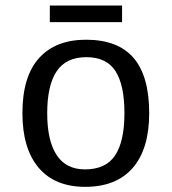

<svg xmlns="http://www.w3.org/2000/svg" viewBox="-20 -686 640 715"><path d="M535.6 -264.6Q535.6 -131.3 474.4 -60.8Q413.1 9.8 297.4 9.8Q184.1 9.8 123.8 -61.5Q63.5 -132.8 63.5 -264.6Q63.5 -400.9 125.2 -469.5Q187 -538.1 300.3 -538.1Q419.4 -538.1 477.5 -470.2Q535.6 -402.3 535.6 -264.6ZM443.4 -264.6Q443.4 -369.6 409.9 -421.4Q376.5 -473.1 301.8 -473.1Q226.1 -473.1 190.9 -420.4Q155.8 -367.7 155.8 -264.6Q155.8 -162.1 190.9 -108.6Q226.1 -55.2 296.4 -55.2Q374 -55.2 408.7 -107.4Q443.4 -159.7 443.4 -264.6ZM434.6 -603.5H165.5V-665.5H434.6Z"/></svg>

Font: Cousine
Style: Regular
Weight: 400
Monospace: yes
Designer: Steve Matteson
Foundry: Ascender Corporation
Version: Version 1.20